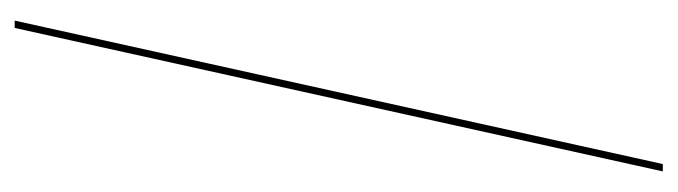

<svg xmlns="http://www.w3.org/2000/svg" viewBox="-350 -450 921 261"><g transform="rotate(-90 110.5 -319.5)"><path d="M8 121H18L213 -760H203Z"/></g></svg>

Font: Noto Serif Display Condensed Medium
Style: Regular
Weight: 500
Width: 3
Designer: Monotype Design Team
Foundry: Monotype Imaging Inc.
Version: Version 2.009